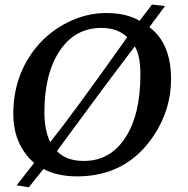

<svg xmlns="http://www.w3.org/2000/svg" viewBox="-20 -760 821 838"><path d="M105.5 57.6 52.7 48.8 128.9 -48.8Q38.1 -128.9 38.1 -263.7Q38.1 -432.6 140.6 -556.6Q196.3 -623 276.9 -663.1Q357.4 -703.1 442.4 -703.1Q534.2 -703.1 588.9 -668.9L643.6 -740.2L700.2 -733.4L631.8 -641.6Q726.6 -571.3 726.6 -414.1Q726.6 -279.8 648.4 -164.1Q530.3 9.8 316.4 9.8Q230.5 9.8 169.9 -22.5ZM345.7 -57.6Q460.9 -57.6 526.9 -158.7Q592.8 -259.8 592.8 -434.6Q592.8 -517.6 568.4 -557.6Q427.7 -373 228.5 -100.6Q268.6 -57.6 345.7 -57.6ZM199.2 -139.6Q300.8 -266.6 535.2 -597.7Q494.1 -638.2 421.9 -638.2Q307.6 -638.2 240.7 -538.3Q173.8 -438.5 173.8 -270.5Q173.8 -191.4 199.2 -139.6Z"/></svg>

Font: Kelvinch
Style: Bold Italic
Weight: 700
Italic angle: -10°
Designer: Paul James Miller
Foundry: High-Logic / Made with FontCreator
Version: Version 3.30 September 23, 2016